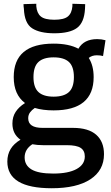

<svg xmlns="http://www.w3.org/2000/svg" viewBox="-20 -781 590 1021"><path d="M265 -194Q208 -194 165 -207Q149 -196 139.5 -183Q130 -170 130 -152Q130 -101 206 -101H368Q450 -101 491.5 -64.5Q533 -28 533 39Q533 125 460.5 172.5Q388 220 255 220Q19 220 19 78Q19 3 89 -38Q46 -68 46 -124Q46 -160 63.5 -186.5Q81 -213 113 -233Q53 -278 53 -371Q53 -549 265 -549Q346 -549 397 -522Q426 -573 497 -573Q520 -573 541 -567L528 -483Q521 -485 512.5 -486Q504 -487 495 -487Q469 -487 452 -473Q478 -432 478 -371Q478 -194 265 -194ZM265 -267Q320 -267 346.5 -291.5Q373 -316 373 -371Q373 -427 346.5 -451.5Q320 -476 265 -476Q211 -476 184.5 -451.5Q158 -427 158 -371Q158 -316 184.5 -291.5Q211 -267 265 -267ZM111 56Q111 98 147.5 120Q184 142 263 142Q343 142 387 118Q431 94 431 51Q431 20 409 5.5Q387 -9 335 -9H209Q178 -9 152 -14Q111 13 111 56ZM269 -604Q192 -604 151 -630.5Q110 -657 107 -735Q106 -741 105.5 -747Q105 -753 105 -759L173 -761Q173 -757 173 -754Q173 -751 173 -748Q176 -711 197 -693.5Q218 -676 269 -676Q320 -676 341 -693.5Q362 -711 365 -748Q365 -756 365 -761L433 -759Q433 -753 432.5 -746.5Q432 -740 432 -734Q428 -661 389.5 -632.5Q351 -604 269 -604Z"/></svg>

Font: Georama Medium
Style: Regular
Weight: 500
Designer: Jean-Baptiste Levee
Foundry: Production Type
Version: Version 1.000